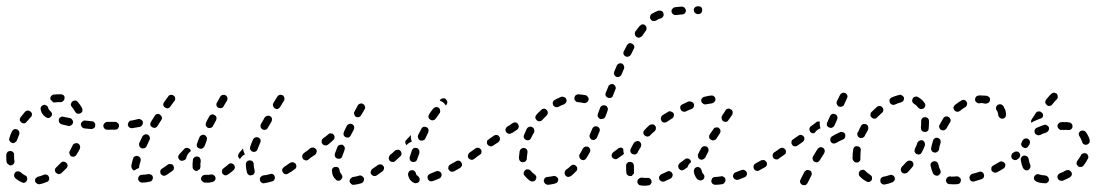

<svg xmlns="http://www.w3.org/2000/svg" viewBox="-23 -573 3501 613"><path d="M133 2Q135 -3 133 -8Q132 -10 131 -12Q129 -14 127 -15Q124 -16 122 -16Q119 -16 117 -15Q108 -11 99 -9Q97 -9 95 -7Q93 -6 91 -4Q90 -2 89 0Q89 3 89 5Q90 10 95 13Q99 16 104 15Q115 13 126 8Q131 7 133 2ZM56 10Q61 8 63 3Q64 1 64 -2Q64 -4 63 -6Q63 -9 61 -11Q59 -12 57 -13Q49 -17 43 -23Q39 -26 34 -26Q28 -26 25 -22Q22 -18 22 -13Q22 -8 26 -4Q35 4 47 9Q51 12 56 10ZM193 -45Q192 -50 189 -53Q187 -55 185 -56Q182 -57 180 -57Q177 -57 175 -56Q173 -55 171 -53Q164 -46 157 -39Q153 -36 152 -31Q152 -26 155 -22Q157 -20 159 -19Q161 -18 164 -17Q166 -17 169 -18Q171 -19 173 -20Q181 -28 189 -36Q193 -40 193 -45ZM-2 -56Q-1 -51 4 -48Q8 -44 13 -45Q15 -46 17 -47Q20 -48 21 -50Q22 -52 23 -55Q24 -57 23 -60Q22 -65 22 -71Q22 -75 22 -78Q22 -81 22 -83Q21 -85 19 -87Q17 -89 15 -90Q13 -91 10 -91Q5 -91 1 -88Q-2 -84 -3 -79Q-3 -75 -3 -71Q-3 -63 -2 -56ZM233 -103Q233 -106 232 -108Q231 -110 230 -112Q228 -114 226 -115Q221 -117 216 -115Q211 -114 209 -109Q205 -100 200 -91Q197 -87 199 -82Q200 -77 204 -74Q206 -73 209 -73Q211 -72 214 -73Q216 -74 218 -75Q220 -77 221 -79Q227 -88 232 -98Q233 -101 233 -103ZM6 -128Q6 -125 8 -123Q9 -121 11 -119Q12 -118 15 -117Q17 -116 20 -116Q22 -116 24 -118Q27 -119 28 -121Q30 -122 31 -125Q34 -134 38 -143Q40 -148 38 -153Q36 -158 31 -160Q29 -161 26 -161Q24 -161 22 -160Q19 -159 18 -157Q16 -156 15 -153Q10 -143 7 -132Q6 -130 6 -128ZM326 -159Q328 -160 330 -162Q332 -164 333 -166Q333 -168 333 -171Q334 -176 330 -180Q326 -183 321 -183L320 -184Q317 -184 315 -183Q313 -182 311 -180Q309 -178 308 -176Q307 -174 307 -171Q307 -166 311 -162Q314 -159 320 -159H321Q323 -158 326 -159ZM277 -164Q281 -167 281 -172Q281 -175 281 -177Q280 -180 278 -182Q277 -183 275 -185Q272 -186 270 -186Q259 -187 249 -188Q244 -189 240 -185Q236 -182 235 -177Q235 -172 238 -168Q241 -164 246 -163Q257 -162 268 -161Q273 -161 277 -164ZM204 -173Q209 -176 210 -181Q211 -186 208 -190Q205 -195 200 -196Q189 -198 180 -200Q175 -202 171 -199Q166 -197 165 -192Q164 -187 166 -182Q169 -178 174 -176Q184 -174 195 -171Q200 -170 204 -173ZM41 -195Q40 -193 40 -190Q40 -188 42 -186Q43 -183 45 -182Q49 -179 54 -179Q59 -180 62 -184Q69 -192 75 -199Q79 -202 79 -208Q79 -213 75 -216Q71 -220 66 -220Q61 -220 57 -216Q50 -208 43 -199Q41 -197 41 -195ZM132 -196Q137 -197 140 -201Q144 -205 143 -210Q142 -215 138 -218Q132 -223 131 -228Q130 -233 126 -236Q121 -239 116 -238Q114 -237 112 -236Q110 -234 108 -232Q107 -230 107 -228Q106 -225 107 -223Q109 -209 123 -199Q127 -196 132 -196ZM217 -252Q211 -252 208 -249Q204 -245 203 -240Q203 -235 207 -231Q212 -225 217 -216Q219 -212 224 -210Q229 -209 233 -211Q238 -213 240 -218Q241 -223 239 -228Q233 -239 225 -248Q222 -252 217 -252ZM140 -266Q143 -270 148 -271Q157 -272 169 -272Q170 -272 171 -272Q176 -272 180 -269Q184 -265 183 -260Q183 -254 179 -251Q176 -247 171 -247Q170 -247 169 -247Q159 -247 152 -246Q151 -246 149 -246Q148 -246 147 -246Q143 -251 138 -255Q138 -255 138 -255Q138 -255 138 -256Q138 -256 138 -256Q137 -262 140 -266Z M853 0Q856 -4 854 -9Q853 -12 852 -14Q850 -15 848 -17Q846 -18 843 -18Q841 -18 839 -17Q828 -14 818 -13Q815 -13 813 -11Q811 -10 809 -8Q808 -6 807 -4Q806 -2 807 1Q807 6 811 9Q815 13 820 12Q833 10 846 6Q851 5 853 0ZM655 8Q660 7 663 3Q666 -1 665 -6Q664 -9 663 -11Q661 -13 659 -14Q657 -16 655 -16Q652 -16 650 -16Q643 -14 636 -15Q634 -15 633 -15Q631 -15 628 -14Q626 -14 624 -12Q622 -11 621 -8Q619 -6 619 -4Q618 1 622 5Q625 9 630 10Q633 10 636 10Q645 11 655 8ZM460 5Q462 4 463 2Q464 0 465 -3Q465 -5 465 -8Q464 -13 460 -15Q455 -18 450 -17Q440 -15 430 -15Q428 -15 425 -14Q423 -13 421 -11Q420 -10 419 -7Q418 -5 418 -2Q418 3 422 6Q425 10 431 10Q443 10 455 7Q458 7 460 5ZM531 -31Q532 -33 532 -35Q533 -38 532 -40Q531 -43 530 -45Q527 -49 522 -49Q516 -50 512 -47Q503 -40 495 -35Q493 -34 491 -32Q490 -30 489 -28Q488 -25 489 -23Q489 -20 490 -18Q493 -14 498 -12Q503 -11 508 -14Q517 -20 527 -27Q529 -29 531 -31ZM768 -17Q770 -15 772 -14Q774 -13 777 -13Q779 -13 782 -14Q787 -15 789 -20Q791 -24 790 -29Q787 -38 787 -49Q787 -54 783 -58Q780 -61 774 -61Q772 -61 770 -60Q767 -60 766 -58Q764 -56 763 -54Q762 -51 762 -49Q762 -34 766 -21Q767 -19 768 -17ZM727 -38Q727 -43 724 -47Q722 -49 720 -50Q717 -51 715 -52Q713 -52 710 -51Q708 -50 706 -48Q698 -41 691 -36Q689 -34 687 -32Q686 -30 686 -28Q685 -25 686 -23Q686 -20 688 -18Q691 -14 696 -13Q701 -13 705 -16Q714 -22 723 -30Q726 -33 727 -38ZM923 -40Q924 -45 921 -50Q919 -52 917 -53Q915 -54 913 -55Q910 -55 908 -55Q905 -54 903 -53Q892 -45 884 -40Q882 -38 880 -36Q879 -34 878 -32Q878 -30 878 -27Q879 -25 880 -23Q883 -18 888 -17Q893 -16 897 -19Q906 -24 917 -32Q922 -35 923 -40ZM596 -31Q592 -34 592 -39Q591 -50 593 -63Q593 -65 594 -67Q596 -69 598 -71Q600 -72 602 -73Q604 -74 607 -73Q612 -73 615 -69Q618 -64 618 -59Q616 -49 617 -41Q617 -39 616 -37Q616 -35 615 -33Q612 -32 610 -30Q609 -29 608 -28Q607 -28 606 -28Q606 -28 605 -27Q600 -27 596 -31ZM402 -30Q400 -32 399 -34Q397 -36 397 -38Q396 -41 396 -43Q398 -54 402 -67Q403 -72 408 -74Q413 -76 417 -75Q422 -73 425 -69Q427 -64 426 -59Q422 -48 421 -39Q421 -38 421 -38Q420 -37 420 -36Q419 -36 417 -35Q411 -33 407 -29Q407 -29 407 -29Q407 -29 407 -29Q404 -29 402 -30ZM564 -61Q562 -60 559 -60Q557 -59 554 -60Q552 -61 550 -63Q546 -67 546 -72Q546 -77 550 -81Q557 -88 565 -97Q568 -101 573 -101Q578 -101 582 -98Q584 -97 585 -95Q586 -93 586 -90Q585 -90 584 -89Q578 -84 575 -78Q572 -72 571 -66Q569 -65 568 -63Q566 -62 564 -61ZM971 -75Q972 -80 969 -84Q968 -86 966 -88Q964 -89 961 -89Q959 -90 956 -89Q954 -89 952 -87L947 -84Q943 -81 942 -76Q941 -71 944 -66Q945 -64 948 -63Q950 -62 952 -61Q955 -61 957 -61Q959 -62 961 -63L966 -67Q970 -70 971 -75ZM739 -70Q737 -72 737 -75Q737 -77 738 -80Q739 -82 740 -84Q746 -91 753 -99Q753 -92 756 -87Q757 -83 759 -80Q754 -78 750 -74Q746 -70 743 -65Q743 -65 742 -65Q742 -66 742 -66Q740 -68 739 -70ZM776 -96Q778 -91 783 -89Q785 -88 788 -88Q790 -88 793 -89Q795 -90 797 -92Q798 -94 799 -96Q803 -107 808 -118Q809 -120 809 -122Q809 -125 809 -127Q808 -129 806 -131Q804 -133 802 -134Q797 -136 792 -134Q788 -133 785 -128Q780 -117 776 -105Q774 -100 776 -96ZM606 -105Q609 -100 614 -99Q616 -98 618 -98Q621 -98 623 -99Q625 -100 627 -102Q629 -104 630 -106Q633 -115 637 -125Q638 -128 638 -130Q638 -133 637 -135Q636 -137 634 -139Q632 -141 630 -142Q625 -144 620 -141Q615 -139 614 -135Q609 -124 606 -114Q604 -110 606 -105ZM422 -107Q423 -103 428 -100Q430 -99 433 -99Q435 -99 438 -100Q440 -101 442 -102Q444 -104 445 -106Q449 -116 454 -126Q457 -131 455 -135Q454 -140 449 -143Q445 -145 440 -144Q435 -142 432 -138Q427 -127 422 -117Q420 -112 422 -107ZM809 -167Q811 -162 815 -160Q820 -157 825 -159Q830 -160 832 -165Q837 -174 844 -185Q845 -187 845 -190Q846 -192 845 -195Q845 -197 843 -199Q842 -201 839 -202Q835 -205 830 -203Q825 -202 822 -198Q816 -186 810 -177Q808 -172 809 -167ZM354 -163Q357 -167 357 -172Q357 -174 356 -177Q355 -179 353 -180Q351 -182 349 -183Q347 -184 344 -184Q333 -184 321 -184Q318 -183 316 -183Q314 -182 312 -180Q310 -178 309 -176Q308 -173 309 -171Q309 -166 312 -162Q316 -158 321 -159Q334 -159 345 -159Q350 -159 354 -163ZM431 -174Q434 -178 433 -184Q432 -189 427 -191Q423 -194 418 -193Q408 -190 396 -188Q393 -188 391 -187Q389 -185 388 -183Q386 -181 386 -179Q385 -176 385 -174Q386 -169 390 -166Q395 -163 400 -164Q412 -166 424 -168Q429 -170 431 -174ZM634 -177Q633 -175 634 -173Q635 -170 637 -168Q638 -166 641 -165Q645 -163 650 -165Q655 -166 657 -171Q662 -180 667 -189Q669 -194 668 -199Q666 -204 661 -206Q657 -209 652 -207Q647 -206 645 -201Q639 -191 635 -182Q634 -180 634 -177ZM457 -174Q458 -169 463 -167Q467 -164 472 -165Q477 -166 480 -171Q486 -180 492 -190Q495 -194 494 -199Q492 -204 488 -207Q484 -210 479 -209Q474 -208 471 -203Q465 -193 459 -184Q456 -179 457 -174ZM849 -235Q850 -230 854 -227Q856 -226 859 -225Q861 -225 864 -225Q866 -226 868 -228Q870 -229 871 -231L884 -252Q886 -256 885 -261Q884 -266 879 -269Q877 -270 875 -270Q872 -271 870 -270Q868 -270 866 -268Q864 -267 862 -264L850 -244Q847 -240 849 -235ZM498 -238Q499 -233 504 -230Q506 -228 508 -228Q510 -227 513 -227Q515 -228 517 -229Q520 -231 521 -233Q527 -242 534 -251Q536 -253 536 -255Q537 -257 536 -260Q536 -262 535 -264Q533 -267 531 -268Q527 -271 522 -270Q517 -270 514 -265Q507 -256 501 -247Q498 -243 498 -238ZM668 -237Q669 -232 674 -229Q676 -228 679 -228Q681 -227 683 -228Q686 -228 688 -230Q690 -231 691 -234L702 -252Q704 -256 703 -261Q702 -266 697 -269Q693 -271 688 -270Q683 -269 680 -264L670 -246Q667 -242 668 -237Z M1138 5Q1140 1 1139 -4Q1138 -6 1136 -8Q1135 -10 1132 -11Q1130 -12 1128 -13Q1125 -13 1123 -12Q1113 -9 1105 -8Q1102 -8 1100 -6Q1098 -5 1096 -3Q1095 -1 1094 1Q1093 3 1093 6Q1094 11 1098 14Q1102 18 1107 17Q1118 16 1131 12Q1136 10 1138 5ZM1286 1Q1291 7 1299 11Q1301 12 1304 12Q1306 12 1309 11Q1311 11 1313 9Q1315 7 1316 5Q1318 0 1316 -5Q1314 -9 1310 -12Q1308 -13 1307 -14Q1307 -14 1307 -14Q1307 -14 1307 -15Q1306 -15 1306 -16Q1305 -18 1305 -20Q1304 -23 1302 -25Q1301 -27 1299 -28Q1297 -29 1294 -30Q1292 -30 1289 -29Q1284 -28 1282 -24Q1279 -19 1280 -14Q1281 -9 1283 -5Q1284 -2 1286 1ZM1386 -10Q1388 -15 1386 -20Q1385 -22 1383 -24Q1381 -25 1379 -26Q1377 -27 1374 -27Q1372 -27 1369 -26Q1359 -22 1350 -18Q1345 -16 1343 -12Q1341 -7 1343 -2Q1343 0 1345 2Q1347 4 1349 5Q1351 6 1354 6Q1356 6 1359 5Q1368 2 1379 -3Q1384 -5 1386 -10ZM1049 0Q1052 4 1057 4Q1063 4 1066 0Q1068 -2 1069 -4Q1070 -6 1070 -9Q1070 -11 1069 -13Q1068 -16 1067 -17Q1062 -22 1061 -29Q1061 -34 1057 -38Q1053 -41 1048 -40Q1045 -40 1043 -39Q1041 -38 1039 -36Q1038 -34 1037 -32Q1036 -29 1037 -27Q1037 -19 1040 -12Q1043 -5 1049 0ZM1203 -34Q1204 -39 1201 -43Q1199 -45 1197 -47Q1195 -48 1192 -48Q1190 -49 1188 -48Q1185 -47 1183 -46Q1174 -39 1166 -34Q1162 -31 1161 -26Q1159 -21 1162 -17Q1164 -15 1166 -13Q1168 -12 1170 -11Q1173 -11 1175 -11Q1178 -12 1180 -13Q1189 -19 1198 -26Q1202 -29 1203 -34ZM1449 -40Q1451 -42 1452 -44Q1452 -47 1452 -49Q1452 -52 1450 -54Q1449 -56 1447 -58Q1445 -59 1443 -60Q1440 -60 1438 -60Q1435 -60 1433 -58Q1424 -53 1415 -48Q1413 -47 1411 -45Q1409 -43 1409 -41Q1408 -38 1408 -36Q1408 -33 1410 -31Q1412 -27 1417 -25Q1422 -24 1427 -26Q1436 -31 1446 -37Q1448 -38 1449 -40ZM1285 -67Q1285 -64 1286 -62Q1288 -60 1289 -58Q1291 -57 1294 -56Q1299 -55 1303 -57Q1308 -60 1309 -65Q1312 -74 1316 -84Q1316 -87 1316 -89Q1316 -92 1315 -94Q1314 -96 1312 -98Q1310 -100 1308 -100Q1303 -102 1298 -100Q1294 -98 1292 -93Q1288 -81 1285 -71Q1284 -69 1285 -67ZM1259 -82Q1259 -87 1256 -91Q1254 -93 1252 -94Q1250 -95 1247 -95Q1245 -95 1242 -94Q1240 -94 1238 -92Q1230 -84 1222 -78Q1219 -74 1218 -69Q1218 -64 1221 -60Q1225 -56 1230 -56Q1235 -55 1239 -59Q1247 -66 1255 -74Q1259 -77 1259 -82ZM1497 -70Q1498 -72 1498 -75Q1499 -77 1498 -80Q1498 -82 1496 -84Q1493 -88 1488 -89Q1483 -90 1479 -87L1476 -85Q1472 -82 1471 -77Q1470 -72 1473 -68Q1476 -64 1481 -63Q1486 -62 1490 -65L1493 -67Q1495 -68 1497 -70ZM988 -88Q989 -93 986 -97Q984 -99 982 -100Q980 -101 978 -102Q975 -102 973 -102Q970 -101 968 -100Q960 -93 951 -87Q949 -86 948 -84Q946 -82 946 -79Q945 -77 946 -74Q946 -72 948 -70Q949 -68 951 -67Q953 -65 956 -65Q958 -64 961 -65Q963 -65 965 -67Q974 -73 983 -79Q987 -82 988 -88ZM1047 -73Q1049 -68 1054 -67Q1059 -65 1064 -67Q1069 -70 1070 -75Q1073 -84 1077 -94Q1078 -97 1078 -99Q1078 -102 1077 -104Q1076 -106 1074 -108Q1072 -110 1070 -111Q1068 -111 1065 -111Q1063 -111 1060 -110Q1058 -109 1056 -107Q1055 -106 1054 -103Q1050 -92 1046 -82Q1045 -77 1047 -73ZM1045 -134Q1046 -139 1042 -143Q1041 -145 1039 -146Q1036 -147 1034 -147Q1031 -148 1029 -147Q1027 -146 1025 -144Q1017 -137 1008 -131Q1007 -129 1005 -127Q1004 -125 1004 -122Q1004 -120 1004 -117Q1005 -115 1007 -113Q1010 -109 1015 -109Q1020 -108 1024 -111Q1033 -118 1041 -126Q1045 -129 1045 -134ZM1271 -119Q1271 -124 1275 -127Q1282 -135 1289 -142Q1289 -140 1289 -138Q1288 -131 1291 -124Q1291 -123 1292 -121Q1290 -121 1289 -120Q1282 -117 1277 -112Q1276 -110 1275 -109Q1275 -109 1275 -110Q1275 -110 1275 -110Q1271 -113 1271 -119ZM1311 -137Q1311 -134 1312 -132Q1313 -130 1314 -128Q1316 -126 1318 -125Q1323 -123 1328 -125Q1333 -126 1335 -131Q1339 -140 1344 -150Q1346 -155 1345 -160Q1343 -165 1339 -167Q1334 -169 1329 -168Q1324 -166 1322 -161Q1317 -151 1312 -142Q1311 -139 1311 -137ZM1074 -142Q1076 -137 1081 -135Q1085 -133 1090 -134Q1095 -136 1097 -141Q1102 -150 1107 -160Q1109 -165 1107 -170Q1106 -174 1101 -177Q1096 -179 1092 -177Q1087 -176 1084 -171Q1079 -161 1075 -152Q1073 -147 1074 -142ZM1345 -203Q1345 -201 1345 -198Q1346 -196 1347 -194Q1349 -192 1351 -191Q1355 -188 1360 -189Q1365 -190 1368 -194Q1372 -200 1380 -211Q1382 -213 1382 -215Q1383 -218 1382 -220Q1382 -223 1381 -225Q1380 -227 1378 -229Q1373 -232 1368 -231Q1363 -230 1360 -226Q1351 -215 1347 -208Q1346 -206 1345 -203ZM1108 -208Q1109 -203 1113 -200Q1118 -198 1123 -199Q1128 -201 1130 -205L1141 -224Q1144 -228 1142 -233Q1141 -238 1136 -241Q1132 -244 1127 -242Q1122 -241 1119 -236L1109 -217Q1106 -213 1108 -208ZM1390 -259Q1396 -260 1400 -257Q1402 -255 1403 -253Q1404 -251 1405 -249Q1405 -246 1405 -244Q1404 -241 1403 -239Q1401 -238 1400 -236Q1400 -237 1400 -237Q1396 -243 1391 -247Q1386 -250 1381 -252Q1382 -253 1382 -254Q1385 -258 1390 -259Z M1757 8Q1760 3 1759 -2Q1758 -4 1757 -6Q1755 -8 1753 -9Q1751 -11 1748 -11Q1746 -12 1744 -11Q1735 -9 1725 -8Q1720 -8 1716 -4Q1713 0 1713 5Q1714 8 1715 10Q1716 12 1718 14Q1720 15 1722 16Q1724 17 1727 17Q1738 16 1749 13Q1754 12 1757 8ZM1680 6Q1685 5 1687 1Q1689 -1 1689 -4Q1690 -6 1689 -9Q1689 -11 1687 -13Q1686 -15 1684 -16Q1677 -21 1671 -28Q1668 -32 1663 -32Q1658 -33 1654 -30Q1652 -28 1651 -26Q1649 -24 1649 -21Q1649 -19 1649 -16Q1650 -14 1652 -12Q1660 -2 1670 5Q1675 7 1680 6ZM1820 -35Q1820 -40 1816 -43Q1815 -45 1812 -46Q1810 -47 1808 -47Q1805 -47 1803 -46Q1801 -45 1799 -43Q1792 -36 1784 -31Q1782 -29 1781 -27Q1780 -25 1780 -22Q1779 -20 1780 -18Q1781 -15 1782 -13Q1785 -9 1790 -8Q1795 -8 1800 -11Q1808 -17 1816 -26Q1820 -29 1820 -35ZM1634 -68Q1634 -65 1635 -63Q1636 -61 1637 -59Q1639 -57 1641 -56Q1644 -55 1646 -55Q1651 -55 1655 -58Q1659 -62 1659 -67Q1659 -69 1659 -70Q1660 -78 1661 -86Q1662 -91 1659 -96Q1655 -100 1650 -101Q1645 -101 1641 -98Q1637 -95 1636 -90Q1635 -81 1634 -72Q1634 -70 1634 -68ZM1861 -96Q1860 -101 1855 -104Q1853 -105 1851 -105Q1848 -105 1846 -105Q1843 -104 1841 -102Q1839 -101 1838 -99Q1833 -89 1828 -81Q1827 -79 1826 -77Q1826 -74 1827 -72Q1827 -69 1829 -67Q1830 -65 1832 -64Q1836 -61 1842 -62Q1847 -64 1849 -68Q1855 -77 1860 -87Q1863 -91 1861 -96ZM1513 -82Q1514 -84 1514 -87Q1515 -89 1514 -92Q1514 -94 1512 -96Q1511 -98 1509 -99Q1507 -101 1504 -101Q1502 -102 1499 -101Q1497 -101 1495 -99L1478 -87Q1476 -86 1474 -84Q1473 -82 1473 -79Q1472 -77 1473 -74Q1473 -72 1475 -70Q1476 -68 1478 -66Q1480 -65 1483 -65Q1485 -64 1488 -65Q1490 -65 1492 -67L1509 -79Q1511 -80 1513 -82ZM1573 -127Q1574 -133 1571 -137Q1570 -139 1568 -140Q1566 -142 1563 -142Q1561 -142 1559 -142Q1556 -141 1554 -140L1537 -128Q1535 -127 1533 -125Q1532 -123 1532 -120Q1531 -118 1532 -115Q1532 -113 1534 -111Q1537 -107 1542 -106Q1547 -105 1551 -108L1568 -119Q1572 -122 1573 -127ZM1650 -132Q1652 -128 1657 -126Q1662 -124 1667 -126Q1671 -128 1673 -133Q1677 -142 1682 -150Q1684 -155 1682 -160Q1681 -165 1676 -167Q1672 -170 1667 -168Q1662 -167 1659 -162Q1654 -152 1650 -142Q1648 -137 1650 -132ZM1891 -163Q1889 -167 1884 -169Q1879 -171 1875 -169Q1870 -167 1868 -162Q1864 -152 1860 -143Q1858 -139 1860 -134Q1862 -129 1866 -127Q1869 -126 1871 -126Q1874 -126 1876 -127Q1878 -128 1880 -130Q1882 -131 1883 -134Q1887 -143 1891 -153Q1893 -158 1891 -163ZM1613 -149 1628 -159Q1632 -162 1633 -167Q1634 -172 1631 -176Q1629 -181 1624 -182Q1618 -183 1614 -180L1599 -170L1597 -169Q1594 -167 1593 -165Q1592 -163 1591 -161Q1591 -158 1591 -156Q1592 -153 1593 -151Q1596 -147 1601 -146Q1606 -145 1610 -148ZM1686 -197Q1687 -192 1691 -189Q1695 -185 1700 -186Q1705 -186 1708 -190Q1715 -197 1722 -204Q1726 -208 1726 -213Q1726 -218 1722 -222Q1719 -226 1714 -226Q1708 -226 1705 -222Q1697 -215 1689 -206Q1686 -202 1686 -197ZM1918 -225Q1918 -228 1916 -230Q1915 -232 1914 -234Q1912 -236 1909 -236Q1905 -238 1900 -236Q1895 -234 1893 -229L1886 -210Q1885 -207 1885 -205Q1885 -202 1886 -200Q1888 -198 1889 -196Q1891 -194 1893 -193Q1898 -192 1903 -194Q1908 -196 1910 -201L1917 -220Q1918 -223 1918 -225ZM1742 -247Q1741 -242 1743 -237Q1746 -233 1751 -231Q1756 -230 1760 -232Q1769 -237 1778 -240Q1782 -242 1785 -247Q1787 -252 1785 -256Q1784 -259 1782 -261Q1781 -262 1778 -263Q1776 -264 1774 -264Q1771 -265 1769 -264Q1759 -260 1748 -254Q1744 -252 1742 -247ZM1815 -269Q1811 -265 1811 -260Q1810 -255 1814 -251Q1817 -247 1822 -247Q1832 -246 1841 -244Q1846 -243 1850 -246Q1855 -249 1856 -254Q1857 -256 1856 -259Q1856 -261 1854 -263Q1853 -265 1851 -267Q1849 -268 1847 -269Q1836 -271 1824 -272Q1819 -272 1815 -269ZM1942 -297Q1939 -302 1935 -304Q1930 -306 1925 -303Q1920 -301 1919 -296L1911 -277Q1909 -272 1911 -267Q1913 -263 1918 -261Q1923 -259 1928 -261Q1933 -263 1934 -268L1942 -288Q1944 -292 1942 -297ZM1969 -363Q1967 -368 1963 -370Q1958 -372 1953 -370Q1948 -368 1946 -363Q1942 -354 1938 -344Q1936 -339 1938 -335Q1940 -330 1944 -328Q1949 -326 1954 -328Q1959 -330 1961 -334Q1965 -344 1969 -353Q1971 -358 1969 -363ZM2002 -426Q2000 -431 1996 -433Q1991 -436 1986 -435Q1981 -433 1979 -429Q1974 -420 1969 -410Q1966 -405 1968 -400Q1969 -396 1974 -393Q1978 -391 1983 -392Q1988 -394 1991 -398Q1996 -408 2000 -416Q2003 -421 2002 -426ZM2041 -484Q2041 -489 2037 -492Q2035 -494 2032 -495Q2030 -495 2027 -495Q2025 -495 2023 -493Q2021 -492 2019 -490Q2013 -482 2006 -473Q2003 -469 2004 -463Q2005 -458 2009 -455Q2011 -454 2014 -453Q2016 -453 2019 -453Q2021 -454 2023 -455Q2025 -456 2027 -458Q2033 -467 2039 -475Q2042 -479 2041 -484ZM2095 -522Q2097 -526 2095 -531Q2094 -536 2089 -538Q2084 -540 2079 -539Q2068 -535 2058 -529Q2056 -528 2055 -526Q2053 -524 2053 -521Q2052 -519 2052 -516Q2053 -514 2054 -512Q2057 -507 2062 -506Q2067 -505 2071 -507Q2078 -512 2088 -515Q2093 -517 2095 -522ZM2164 -531Q2167 -535 2167 -540Q2166 -545 2162 -549Q2158 -552 2153 -552Q2142 -551 2132 -550Q2127 -549 2124 -545Q2120 -541 2121 -536Q2121 -531 2126 -528Q2130 -524 2135 -525Q2144 -526 2155 -527Q2160 -527 2164 -531ZM2216 -532Q2219 -536 2219 -541Q2219 -546 2216 -550Q2212 -553 2207 -553H2205Q2200 -553 2196 -550Q2192 -546 2192 -541Q2192 -536 2196 -532Q2200 -528 2205 -528H2207Q2212 -528 2216 -532Z M2046 19Q2048 19 2051 18Q2053 17 2054 15Q2056 13 2057 11Q2058 9 2057 6Q2057 1 2053 -2Q2049 -6 2044 -5Q2040 -5 2037 -5Q2031 -5 2026 -6Q2021 -6 2017 -3Q2013 0 2012 5Q2012 8 2012 10Q2013 13 2015 15Q2016 16 2018 18Q2021 19 2023 19Q2029 20 2037 20Q2041 20 2046 19ZM2291 9Q2294 5 2293 0Q2293 -2 2292 -4Q2290 -7 2288 -8Q2286 -9 2284 -10Q2281 -11 2279 -10Q2269 -8 2260 -8Q2258 -8 2255 -7Q2253 -6 2251 -4Q2250 -2 2249 0Q2248 3 2248 5Q2248 10 2252 14Q2256 17 2261 17Q2272 17 2283 15Q2288 14 2291 9ZM2124 -11Q2126 -16 2123 -20Q2122 -22 2120 -24Q2118 -25 2116 -26Q2114 -27 2111 -27Q2109 -26 2107 -25Q2098 -21 2089 -17Q2087 -16 2085 -14Q2083 -12 2082 -10Q2081 -8 2081 -5Q2081 -3 2082 -1Q2084 4 2089 6Q2094 8 2099 6Q2108 2 2118 -3Q2123 -6 2124 -11ZM2204 0Q2206 1 2209 2Q2211 3 2213 3Q2216 3 2218 2Q2220 1 2222 0Q2226 -4 2226 -9Q2226 -14 2222 -18Q2218 -22 2217 -29Q2217 -31 2215 -33Q2214 -36 2212 -37Q2210 -39 2208 -39Q2206 -40 2203 -40Q2201 -39 2198 -38Q2196 -37 2195 -35Q2193 -33 2193 -31Q2192 -28 2192 -26Q2193 -18 2196 -12Q2199 -5 2204 0ZM2361 -14Q2363 -18 2361 -23Q2360 -26 2358 -27Q2356 -29 2354 -30Q2352 -31 2349 -31Q2347 -31 2344 -30Q2335 -26 2326 -23Q2323 -22 2321 -20Q2320 -19 2319 -17Q2318 -14 2317 -12Q2317 -9 2318 -7Q2320 -2 2325 0Q2329 2 2334 1Q2344 -3 2354 -7Q2359 -9 2361 -14ZM1982 -13Q1977 -16 1977 -21Q1976 -27 1976 -34Q1976 -39 1976 -45Q1976 -50 1980 -53Q1984 -57 1989 -56Q1995 -56 1998 -52Q2001 -48 2001 -43Q2001 -38 2001 -34Q2001 -29 2001 -25Q2002 -24 2001 -22Q2001 -21 2001 -19Q1997 -16 1995 -12Q1994 -12 1993 -11Q1992 -11 1991 -11Q1986 -10 1982 -13ZM2425 -46Q2427 -51 2424 -56Q2423 -58 2421 -59Q2419 -61 2417 -62Q2414 -62 2412 -62Q2409 -62 2407 -61Q2398 -56 2389 -51Q2385 -49 2383 -44Q2382 -39 2384 -34Q2385 -32 2387 -30Q2389 -29 2391 -28Q2394 -27 2396 -27Q2399 -28 2401 -29Q2410 -34 2419 -39Q2424 -41 2425 -46ZM2153 -29Q2148 -30 2145 -34Q2143 -36 2143 -39Q2142 -41 2142 -43Q2143 -46 2144 -48Q2145 -50 2147 -52Q2155 -58 2163 -64Q2167 -68 2172 -67Q2177 -67 2180 -63Q2182 -61 2183 -59Q2183 -57 2183 -55Q2180 -53 2177 -49Q2173 -44 2172 -39Q2167 -35 2162 -32Q2158 -29 2153 -29ZM2205 -76Q2205 -74 2206 -72Q2206 -69 2208 -67Q2210 -66 2212 -64Q2217 -62 2221 -64Q2226 -66 2229 -70Q2232 -78 2238 -88Q2240 -92 2239 -97Q2238 -102 2233 -105Q2229 -107 2224 -106Q2219 -105 2216 -100Q2210 -90 2206 -81Q2205 -79 2205 -76ZM2469 -75Q2470 -80 2467 -84Q2464 -88 2459 -89Q2454 -90 2450 -87H2449Q2445 -84 2444 -79Q2443 -73 2446 -69Q2447 -67 2449 -66Q2451 -65 2454 -64Q2456 -64 2459 -64Q2461 -65 2463 -66L2464 -67Q2468 -70 2469 -75ZM1949 -67Q1945 -64 1940 -65Q1935 -66 1932 -70Q1929 -74 1930 -79Q1931 -84 1935 -87Q1942 -92 1951 -99Q1953 -101 1955 -101Q1958 -102 1960 -102Q1962 -101 1964 -100Q1966 -99 1967 -98Q1967 -96 1967 -95Q1967 -88 1969 -82Q1968 -81 1967 -80Q1967 -80 1966 -79Q1956 -72 1949 -67ZM1990 -88Q1992 -83 1997 -81Q2001 -79 2006 -80Q2011 -82 2013 -87Q2017 -95 2023 -104Q2025 -108 2024 -113Q2023 -118 2019 -121Q2014 -124 2009 -122Q2004 -121 2001 -117Q1995 -107 1991 -98Q1988 -93 1990 -88ZM2241 -139Q2241 -137 2241 -134Q2242 -132 2243 -130Q2245 -128 2247 -127Q2251 -124 2256 -125Q2261 -126 2264 -130L2275 -147Q2277 -149 2277 -152Q2278 -154 2277 -157Q2277 -159 2275 -161Q2274 -163 2272 -165Q2268 -167 2262 -166Q2257 -165 2255 -161L2243 -144Q2242 -142 2241 -139ZM2031 -149Q2031 -144 2035 -141Q2039 -137 2044 -137Q2049 -137 2053 -141Q2059 -148 2067 -154Q2071 -158 2071 -163Q2072 -168 2068 -172Q2065 -176 2060 -176Q2054 -176 2050 -173Q2042 -166 2035 -158Q2031 -155 2031 -149ZM2087 -197Q2086 -192 2089 -187Q2091 -183 2096 -182Q2102 -181 2106 -184Q2114 -189 2123 -195Q2127 -197 2128 -202Q2130 -207 2127 -212Q2124 -216 2119 -217Q2114 -219 2110 -216Q2101 -211 2092 -205Q2088 -202 2087 -197ZM2281 -194Q2282 -189 2286 -186Q2288 -185 2291 -184Q2293 -184 2296 -184Q2298 -185 2300 -186Q2302 -188 2303 -190Q2309 -199 2315 -207Q2316 -209 2316 -212Q2317 -214 2316 -217Q2315 -219 2314 -221Q2313 -223 2310 -224Q2306 -227 2301 -226Q2296 -225 2293 -220Q2288 -212 2282 -203Q2280 -199 2281 -194ZM2149 -233Q2148 -228 2150 -224Q2152 -219 2157 -217Q2162 -215 2166 -217Q2176 -222 2185 -225Q2190 -227 2192 -232Q2194 -237 2192 -242Q2190 -246 2185 -248Q2180 -250 2175 -249Q2166 -245 2156 -240Q2151 -238 2149 -233ZM2218 -259Q2215 -255 2216 -250Q2217 -247 2218 -245Q2220 -243 2222 -242Q2224 -240 2226 -240Q2229 -239 2231 -240Q2241 -242 2250 -243Q2255 -244 2258 -248Q2262 -252 2261 -257Q2261 -262 2257 -265Q2253 -269 2247 -268Q2237 -267 2226 -264Q2221 -263 2218 -259Z M2568 -22Q2567 -27 2562 -29Q2560 -30 2557 -30Q2555 -31 2552 -30Q2550 -29 2548 -27Q2546 -26 2545 -24Q2538 -10 2533 0Q2532 3 2531 5Q2531 8 2532 10Q2533 12 2534 14Q2536 16 2538 17Q2543 19 2548 18Q2553 16 2555 12Q2560 2 2567 -12Q2570 -17 2568 -22ZM2793 -7Q2791 -6 2790 -4Q2788 -2 2788 1Q2787 3 2788 6Q2788 11 2793 14Q2797 17 2802 16Q2814 14 2826 9Q2829 8 2830 6Q2832 5 2833 2Q2834 0 2834 -2Q2834 -5 2833 -7Q2831 -12 2826 -14Q2822 -16 2817 -14Q2807 -10 2798 -9Q2795 -8 2793 -7ZM2732 -31Q2727 -31 2723 -28Q2721 -26 2720 -24Q2719 -22 2719 -19Q2719 -17 2719 -14Q2720 -12 2722 -10Q2731 0 2743 6Q2745 8 2747 8Q2750 8 2752 8Q2755 7 2757 5Q2759 4 2760 2Q2762 -3 2761 -8Q2759 -13 2755 -15Q2747 -20 2740 -27Q2737 -31 2732 -31ZM2854 -37Q2853 -34 2853 -32Q2853 -29 2854 -27Q2854 -25 2856 -23Q2860 -19 2865 -19Q2870 -19 2874 -22Q2882 -30 2890 -40Q2892 -42 2893 -44Q2893 -47 2893 -49Q2893 -52 2892 -54Q2891 -56 2889 -58Q2887 -59 2884 -60Q2882 -61 2880 -60Q2877 -60 2875 -59Q2873 -58 2871 -56Q2864 -48 2857 -41Q2855 -39 2854 -37ZM2725 -92Q2726 -95 2725 -97Q2724 -100 2723 -102Q2721 -103 2719 -105Q2717 -106 2715 -106Q2709 -107 2705 -104Q2701 -100 2701 -95Q2699 -83 2699 -71Q2699 -68 2699 -66Q2700 -61 2704 -57Q2707 -54 2713 -54Q2715 -54 2717 -55Q2720 -56 2721 -58Q2723 -60 2724 -62Q2724 -65 2724 -67Q2724 -69 2724 -71Q2724 -82 2725 -92ZM2610 -93Q2609 -98 2605 -101Q2603 -102 2600 -103Q2598 -103 2595 -103Q2593 -102 2591 -101Q2589 -99 2587 -97Q2581 -88 2573 -74Q2570 -69 2572 -64Q2573 -59 2577 -57Q2582 -54 2587 -55Q2592 -57 2594 -61Q2602 -74 2608 -83Q2611 -88 2610 -93ZM2485 -82Q2486 -84 2486 -87Q2487 -89 2486 -92Q2486 -94 2484 -96Q2481 -100 2476 -101Q2471 -102 2467 -99L2450 -87Q2448 -86 2446 -84Q2445 -82 2445 -79Q2444 -77 2445 -74Q2445 -72 2447 -70Q2450 -66 2455 -65Q2460 -64 2464 -67L2481 -79Q2483 -80 2485 -82ZM2897 -93Q2897 -90 2897 -88Q2898 -86 2900 -84Q2901 -82 2904 -81Q2908 -79 2913 -80Q2918 -82 2920 -87Q2926 -97 2930 -109Q2931 -114 2929 -118Q2927 -123 2922 -125Q2920 -126 2917 -125Q2915 -125 2913 -124Q2910 -123 2909 -121Q2907 -120 2906 -117Q2903 -107 2898 -98Q2897 -95 2897 -93ZM2545 -128Q2546 -133 2543 -137Q2542 -139 2540 -140Q2537 -142 2535 -142Q2533 -143 2530 -142Q2528 -141 2526 -140L2509 -128Q2504 -125 2504 -120Q2503 -115 2506 -111Q2509 -106 2514 -106Q2519 -105 2523 -108L2540 -120Q2544 -123 2545 -128ZM2675 -135Q2677 -140 2675 -145Q2673 -150 2668 -151Q2663 -153 2659 -151Q2647 -146 2634 -138Q2629 -135 2628 -130Q2627 -125 2629 -121Q2632 -116 2637 -115Q2642 -114 2647 -117Q2659 -124 2669 -128Q2674 -130 2675 -135ZM2748 -158Q2750 -163 2749 -168Q2748 -173 2743 -176Q2741 -177 2738 -177Q2736 -177 2734 -177Q2731 -176 2729 -175Q2727 -173 2726 -171Q2721 -162 2717 -152L2715 -150Q2713 -145 2715 -140Q2717 -135 2722 -133Q2726 -131 2731 -133Q2736 -135 2738 -139L2739 -142Q2743 -150 2748 -158ZM2561 -162Q2562 -167 2566 -170Q2575 -176 2582 -182Q2585 -185 2588 -185Q2592 -186 2595 -184Q2594 -182 2594 -179Q2594 -172 2596 -165Q2597 -164 2597 -163Q2596 -163 2595 -163Q2588 -160 2583 -155Q2580 -152 2577 -148Q2574 -147 2570 -148Q2566 -149 2564 -152Q2561 -156 2561 -162ZM2917 -165Q2917 -160 2920 -156Q2923 -152 2929 -152Q2931 -151 2933 -152Q2936 -153 2938 -154Q2940 -156 2941 -158Q2942 -160 2942 -163Q2943 -173 2943 -183V-187Q2943 -189 2942 -192Q2941 -194 2939 -196Q2938 -197 2935 -198Q2933 -199 2931 -199Q2925 -199 2922 -196Q2918 -192 2918 -187V-182Q2918 -174 2917 -165ZM2617 -173Q2619 -168 2624 -166Q2629 -164 2633 -165Q2638 -167 2641 -172L2650 -192Q2652 -197 2650 -201Q2649 -206 2644 -208Q2639 -211 2634 -209Q2629 -207 2627 -202L2618 -182Q2616 -178 2617 -173ZM2797 -221Q2798 -226 2794 -230Q2793 -232 2791 -233Q2788 -234 2786 -235Q2783 -235 2781 -234Q2779 -233 2777 -232Q2768 -224 2759 -215Q2756 -212 2756 -206Q2756 -201 2760 -198Q2764 -194 2769 -194Q2774 -194 2777 -198Q2785 -206 2793 -213Q2797 -216 2797 -221ZM2916 -225Q2921 -224 2926 -227Q2930 -230 2931 -235Q2932 -240 2929 -244Q2921 -256 2908 -263Q2903 -266 2898 -264Q2893 -263 2891 -258Q2888 -253 2890 -248Q2891 -244 2896 -241Q2903 -237 2908 -230Q2911 -226 2916 -225ZM2649 -240Q2651 -235 2655 -233Q2660 -231 2665 -233Q2670 -234 2672 -239L2681 -259Q2684 -264 2682 -269Q2680 -274 2675 -276Q2673 -277 2671 -277Q2668 -277 2666 -276Q2663 -275 2662 -274Q2660 -272 2659 -270L2649 -250Q2647 -245 2649 -240ZM2861 -251Q2864 -256 2863 -261Q2862 -263 2861 -265Q2859 -267 2857 -268Q2855 -270 2853 -270Q2850 -271 2848 -270Q2836 -267 2824 -262Q2822 -261 2820 -259Q2818 -257 2817 -255Q2817 -253 2817 -250Q2817 -248 2818 -245Q2820 -241 2825 -239Q2829 -237 2834 -239Q2844 -244 2853 -246Q2858 -247 2861 -251Z M3033 15Q3038 15 3042 11Q3045 7 3045 2Q3045 0 3044 -2Q3043 -5 3041 -6Q3039 -8 3037 -9Q3035 -10 3032 -10Q3023 -9 3014 -9Q3012 -10 3011 -10Q3006 -10 3002 -7Q2998 -3 2997 2Q2997 4 2998 7Q2999 9 3000 11Q3002 13 3004 14Q3006 15 3009 15Q3011 15 3012 15Q3023 16 3033 15ZM3118 -7Q3120 -12 3118 -17Q3117 -19 3116 -21Q3114 -23 3112 -24Q3109 -25 3107 -25Q3104 -25 3102 -24Q3092 -20 3081 -18Q3076 -16 3074 -12Q3071 -7 3073 -2Q3074 3 3078 5Q3083 8 3088 6Q3099 3 3111 -1Q3115 -2 3118 -7ZM2960 -15Q2961 -13 2964 -13Q2966 -12 2969 -12Q2971 -12 2973 -13Q2978 -16 2980 -21Q2981 -26 2979 -30Q2975 -38 2973 -48Q2972 -53 2968 -56Q2964 -59 2958 -58Q2953 -57 2950 -53Q2947 -49 2948 -44Q2951 -30 2956 -19Q2958 -16 2960 -15ZM3184 -38Q3186 -40 3186 -42Q3187 -45 3187 -47Q3186 -50 3185 -52Q3182 -56 3177 -57Q3172 -59 3168 -56Q3158 -50 3149 -45Q3146 -44 3145 -42Q3143 -40 3142 -38Q3142 -35 3142 -33Q3142 -30 3143 -28Q3146 -24 3151 -22Q3156 -21 3160 -23Q3170 -28 3181 -35Q3183 -36 3184 -38ZM3234 -75Q3235 -80 3232 -84Q3231 -86 3229 -88Q3227 -89 3224 -89Q3222 -90 3219 -89Q3217 -89 3215 -87L3211 -85Q3207 -82 3206 -76Q3205 -71 3208 -67Q3209 -65 3212 -64Q3214 -62 3216 -62Q3219 -62 3221 -62Q3223 -63 3225 -64L3229 -67Q3233 -70 3234 -75ZM2950 -96Q2950 -93 2952 -91Q2953 -89 2955 -88Q2957 -87 2960 -86Q2965 -85 2969 -88Q2974 -91 2975 -96Q2976 -106 2980 -117Q2981 -122 2979 -127Q2976 -131 2971 -133Q2969 -133 2966 -133Q2964 -133 2962 -132Q2959 -130 2958 -128Q2956 -127 2956 -124Q2952 -112 2950 -101Q2949 -98 2950 -96ZM2975 -170Q2975 -168 2976 -166Q2977 -163 2978 -161Q2980 -159 2982 -158Q2986 -156 2991 -157Q2996 -159 2999 -163Q3004 -173 3010 -182Q3013 -186 3012 -191Q3010 -197 3006 -199Q3004 -201 3002 -201Q2999 -202 2997 -201Q2994 -201 2992 -199Q2990 -198 2989 -196Q2983 -186 2977 -175Q2976 -173 2975 -170ZM3180 -235Q3177 -239 3172 -240Q3167 -241 3162 -238Q3158 -235 3157 -230Q3156 -225 3159 -221Q3162 -217 3163 -212Q3164 -209 3164 -207Q3164 -202 3168 -198Q3172 -194 3177 -194Q3182 -194 3186 -198Q3189 -202 3189 -207Q3189 -213 3187 -221Q3184 -228 3180 -235ZM3023 -234Q3022 -232 3021 -230Q3021 -227 3022 -225Q3023 -223 3024 -221Q3027 -217 3033 -216Q3038 -216 3042 -219Q3050 -226 3059 -231Q3061 -232 3062 -234Q3064 -236 3064 -238Q3065 -241 3065 -243Q3065 -245 3063 -248Q3061 -252 3056 -254Q3051 -255 3046 -252Q3036 -246 3026 -238Q3024 -237 3023 -234ZM3102 -268Q3097 -268 3093 -264Q3090 -260 3090 -255Q3090 -250 3094 -247Q3098 -243 3103 -243Q3107 -244 3112 -244Q3118 -243 3123 -242Q3128 -242 3133 -245Q3137 -248 3138 -253Q3138 -255 3138 -258Q3137 -260 3136 -262Q3134 -264 3132 -265Q3130 -267 3128 -267Q3120 -268 3112 -268Q3107 -269 3102 -268Z M3322 9Q3326 6 3326 1Q3326 -2 3325 -4Q3324 -7 3323 -8Q3321 -10 3319 -11Q3316 -12 3314 -13Q3304 -13 3295 -16Q3293 -17 3290 -17Q3288 -17 3286 -16Q3283 -15 3282 -13Q3280 -12 3279 -9Q3278 -7 3278 -4Q3278 -2 3279 0Q3280 3 3282 4Q3284 6 3286 7Q3298 12 3313 12Q3318 13 3322 9ZM3396 -10Q3398 -12 3399 -14Q3399 -17 3399 -19Q3399 -22 3397 -24Q3396 -26 3394 -27Q3392 -29 3390 -30Q3388 -30 3385 -30Q3383 -30 3380 -29Q3371 -23 3361 -20Q3359 -19 3357 -17Q3355 -16 3354 -13Q3353 -11 3353 -9Q3353 -6 3354 -4Q3355 -2 3356 0Q3358 2 3360 3Q3362 4 3365 4Q3367 5 3370 4Q3382 -1 3393 -7Q3395 -8 3396 -10ZM3246 -33Q3248 -31 3250 -30Q3252 -29 3255 -29Q3257 -29 3260 -30Q3264 -32 3266 -37Q3268 -42 3266 -47Q3263 -55 3261 -66Q3260 -71 3256 -74Q3251 -77 3246 -76Q3244 -76 3242 -75Q3240 -73 3238 -71Q3237 -69 3236 -67Q3236 -64 3236 -62Q3238 -48 3243 -37Q3244 -35 3246 -33ZM3452 -70Q3452 -73 3451 -75Q3450 -78 3449 -80Q3447 -81 3445 -83Q3440 -85 3435 -83Q3430 -82 3428 -77Q3423 -68 3417 -60Q3415 -58 3415 -55Q3414 -53 3414 -51Q3414 -48 3416 -46Q3417 -44 3419 -42Q3423 -39 3428 -40Q3433 -40 3436 -44Q3445 -55 3450 -66Q3451 -68 3452 -70ZM3238 -109Q3240 -104 3245 -102Q3249 -99 3254 -101Q3259 -103 3261 -108Q3262 -110 3264 -112Q3265 -114 3265 -117Q3266 -119 3265 -122Q3265 -124 3263 -126Q3262 -128 3260 -129Q3257 -131 3255 -131Q3253 -131 3250 -131Q3248 -130 3246 -129Q3244 -127 3242 -125Q3240 -122 3239 -118Q3236 -114 3238 -109ZM3436 -156Q3431 -157 3426 -154Q3422 -151 3421 -146Q3421 -141 3424 -137Q3429 -129 3432 -120Q3433 -115 3438 -112Q3442 -110 3447 -111Q3452 -113 3455 -117Q3457 -122 3456 -127Q3452 -140 3444 -151Q3441 -155 3436 -156ZM3283 -162Q3281 -160 3280 -157Q3280 -155 3280 -153Q3280 -150 3281 -148Q3284 -143 3289 -142Q3293 -140 3298 -142Q3307 -147 3318 -150Q3322 -152 3325 -157Q3327 -161 3326 -166Q3325 -169 3323 -170Q3322 -172 3319 -173Q3317 -175 3315 -175Q3312 -175 3310 -174Q3298 -170 3287 -165Q3284 -164 3283 -162ZM3366 -183Q3360 -183 3357 -179Q3353 -176 3353 -170Q3354 -165 3357 -162Q3361 -158 3366 -158Q3370 -159 3374 -158Q3381 -159 3387 -158Q3392 -157 3396 -160Q3401 -163 3401 -168Q3402 -173 3399 -177Q3396 -182 3391 -182Q3383 -184 3374 -183Q3370 -184 3366 -183ZM3269 -188Q3270 -190 3271 -192Q3277 -202 3284 -212Q3285 -214 3288 -216Q3290 -217 3292 -217Q3295 -218 3297 -217Q3299 -217 3301 -215Q3306 -212 3307 -207Q3308 -202 3305 -198Q3304 -197 3303 -196Q3289 -191 3276 -185Q3273 -183 3270 -181Q3270 -181 3270 -182Q3270 -182 3269 -183Q3269 -185 3269 -188ZM3317 -255Q3314 -251 3314 -246Q3315 -241 3319 -238Q3321 -236 3323 -235Q3325 -234 3328 -235Q3330 -235 3332 -236Q3335 -237 3336 -239Q3342 -246 3347 -252Q3350 -254 3351 -256Q3355 -260 3354 -265Q3354 -270 3351 -274Q3349 -275 3346 -276Q3344 -277 3342 -277Q3339 -277 3337 -276Q3335 -275 3333 -273Q3331 -271 3328 -268Q3323 -262 3317 -255Z"/></svg>

Font: FRB American Cursive Guidelines Dashed
Style: Italic
Weight: 400
Italic angle: -25°
Version: Version 2.0;Modular Font Editor K font №1